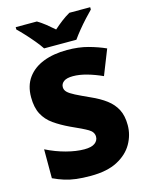

<svg xmlns="http://www.w3.org/2000/svg" viewBox="-136 -1010 849 1103"><g transform="rotate(-15 288.5 -458.5)"><path d="M544 -217Q544 -159 514.5 -107Q485 -55 423.5 -22.5Q362 10 264 10Q215 10 178.5 5.5Q142 1 110 -9Q78 -19 44 -35V-207Q102 -178 161 -162.5Q220 -147 268 -147Q311 -147 331 -162Q351 -177 351 -200Q351 -228 321.5 -245.5Q292 -263 222 -294Q169 -319 130 -346.5Q91 -374 70 -414Q49 -454 49 -515Q49 -584 83 -630.5Q117 -677 177.5 -700.5Q238 -724 318 -724Q388 -724 444 -708.5Q500 -693 544 -673L485 -524Q439 -545 394.5 -557.5Q350 -570 312 -570Q275 -570 257.5 -557Q240 -544 240 -524Q240 -507 253 -494Q266 -481 296.5 -465.5Q327 -450 380 -426Q432 -403 468.5 -375.5Q505 -348 524.5 -310.5Q544 -273 544 -217ZM194 -767Q179 -790 156.5 -817Q134 -844 110.5 -869.5Q87 -895 68 -913V-927H194Q220 -911 241.5 -894Q263 -877 289 -854Q315 -877 338 -894.5Q361 -912 387 -927H511V-913Q494 -896 470.5 -870.5Q447 -845 424.5 -817.5Q402 -790 386 -767Z"/></g></svg>

Font: Noto Sans Ethiopic Black
Style: Regular
Weight: 900
Designer: Monotype Design Team
Foundry: Monotype Imaging Inc.
Version: Version 2.102; ttfautohint (v1.8.4.7-5d5b)